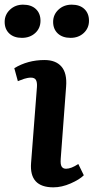

<svg xmlns="http://www.w3.org/2000/svg" viewBox="-52 -782 398 816"><path d="M45.9 -762.2Q80.6 -762.2 100.3 -743.7Q120.1 -725.1 120.1 -693.8Q120.1 -662.1 97.7 -641.6Q75.2 -621.1 41 -621.1Q7.3 -621.1 -12.5 -639.6Q-32.2 -658.2 -32.2 -689Q-32.2 -719.7 -9.5 -741Q13.2 -762.2 45.9 -762.2ZM252.9 -762.2Q287.1 -762.2 306.6 -743.7Q326.2 -725.1 326.2 -693.8Q326.2 -662.6 304 -641.8Q281.7 -621.1 248 -621.1Q213.9 -621.1 193.8 -639.6Q173.8 -658.2 173.8 -689Q173.8 -719.7 196.5 -741Q219.2 -762.2 252.9 -762.2ZM105 -412.1Q106.4 -432.1 100.8 -442.1Q95.2 -452.1 79.1 -452.1Q72.3 -452.1 63.7 -450.4Q55.2 -448.7 50.5 -447Q45.9 -445.3 36.1 -441.7Q26.4 -438 23.9 -437L8.8 -492.2Q65.9 -526.9 137.2 -526.9Q185.1 -526.9 209.2 -499Q233.4 -471.2 229 -414.1L206.1 -107.9Q205.1 -93.8 206.3 -85Q207.5 -76.2 212.9 -70.6Q218.3 -64.9 229 -64.9Q250.5 -64.9 280.8 -85L304.2 -37.1Q286.1 -19 248.3 -2.4Q210.4 14.2 174.8 14.2Q71.8 14.2 80.1 -89.8Z"/></svg>

Font: Literata Book
Style: Bold Italic
Weight: 700
Italic angle: -3°
Designer: Latin by Veronika Burian and Jose Scaglione. Greek by Irene Vlachou. Cyrillic by Vera Evstafieva
Foundry: TypeTogether
Version: Version 1.003;PS 001.003;hotconv 1.0.88;makeotf.lib2.5.64775